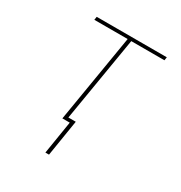

<svg xmlns="http://www.w3.org/2000/svg" viewBox="-169 -653 914 968"><g transform="rotate(30 288.0 -169.0)"><path d="M233 192H254L288 -19H245L327 -511H520L523 -530H115L112 -511H306L221 0H264Z"/></g></svg>

Font: Iosevka Sparkle Thin Oblique
Style: Regular
Weight: 100
Italic angle: -9°
Designer: Belleve Invis
Foundry: Belleve Invis
Version: Version 4.5.0; ttfautohint (v1.8.3)